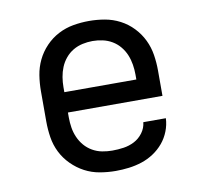

<svg xmlns="http://www.w3.org/2000/svg" viewBox="-66 -609 732 688"><g transform="rotate(-10 300.0 -265.0)"><path d="M302 8Q273 8 244 3Q215 -2 189.5 -15.5Q164 -29 143 -50Q122 -71 109 -97Q96 -123 91.5 -152Q87 -181 87 -210V-320Q87 -349 91.5 -377.5Q96 -406 108.5 -432Q121 -458 141.5 -479.5Q162 -501 188 -514.5Q214 -528 242.5 -533Q271 -538 300 -538Q329 -538 357.5 -533Q386 -528 412 -514.5Q438 -501 458.5 -479.5Q479 -458 491.5 -432Q504 -406 508.5 -377.5Q513 -349 513 -320V-228H169V-210Q169 -191 172 -172.5Q175 -154 182.5 -137Q190 -120 202 -106Q214 -92 230.5 -82.5Q247 -73 265.5 -69.5Q284 -66 302 -66Q323 -66 343.5 -69Q364 -72 382.5 -81.5Q401 -91 414 -108.5Q427 -126 429 -147H511Q510 -123 501 -100Q492 -77 476.5 -58.5Q461 -40 440.5 -26.5Q420 -13 397 -5.5Q374 2 350 5Q326 8 302 8ZM431 -302V-320Q431 -338 428 -356.5Q425 -375 418 -392Q411 -409 399 -423.5Q387 -438 371 -447.5Q355 -457 336.5 -461Q318 -465 300 -465Q282 -465 263.5 -461Q245 -457 229 -447.5Q213 -438 201 -423.5Q189 -409 182 -392Q175 -375 172 -356.5Q169 -338 169 -320V-302Z"/></g></svg>

Font: Iosevka Slab Extended
Style: Regular
Weight: 400
Width: 7
Monospace: yes
Designer: Belleve Invis
Foundry: Belleve Invis
Version: Version 11.1.1; ttfautohint (v1.8.3)